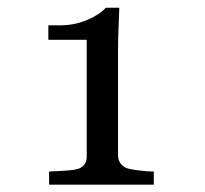

<svg xmlns="http://www.w3.org/2000/svg" viewBox="-20 -726 540 506"><path d="M385.3 -239.3H109.4V-273.9Q124 -274.4 150.4 -276.1Q176.8 -277.8 186.5 -281.2Q196.3 -284.7 202.4 -292.5Q208.5 -300.3 208.5 -313V-621.1H107.4V-659.2H137.7Q175.8 -659.2 209 -673.1Q242.2 -687 258.8 -705.6H294.4Q293.5 -683.6 292.2 -647.2Q291 -610.8 291 -589.8V-316.9Q291 -305.7 296.6 -296.9Q302.2 -288.1 312 -283.7Q321.3 -279.8 345.5 -276.9Q369.6 -273.9 385.3 -273.9Z"/></svg>

Font: UniBurma_GGSerif
Style: Book
Weight: 400
Designer: Victor San Kho Lin (for Burmese only and related typography optimization with it)
Foundry: http://www.unimm.org
Version: 2.0